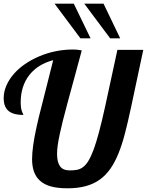

<svg xmlns="http://www.w3.org/2000/svg" viewBox="-25 -1020 801 1047"><path d="M272.5 -1000H377.4L468.8 -811H413.6ZM434.6 -1000H539.6L630.4 -811H575.7ZM192.9 -34.7Q149.9 -72.8 149.9 -151.9Q149.9 -217.3 174.8 -329.6Q186.5 -382.8 201.2 -438.5L231.9 -560.1L265.1 -691.9Q182.6 -670.4 135.7 -611.8Q87.9 -551.3 87.9 -461.9Q87.9 -428.7 95.2 -411.1Q96.7 -405.8 100.1 -400.4Q102.1 -397 102.1 -393.1Q49.8 -393.1 23.4 -413.6Q-4.9 -435.5 -4.9 -484.9Q-4.9 -519 9.5 -552.7Q23.9 -586.4 50.3 -616.7Q75.7 -646 111.1 -670.4Q146.5 -694.8 189 -712.9Q277.8 -750 373 -750Q385.7 -750 395.5 -749Q405.3 -748 420.9 -745.1Q391.1 -635.7 378.9 -589.8L344.7 -464.4Q312 -343.3 300.8 -288.6Q286.1 -220.7 286.1 -181.2Q286.1 -136.2 302.2 -113.5Q318.4 -90.8 355 -90.8Q379.4 -90.8 396 -94.2Q412.6 -97.7 427.2 -108.4Q442.9 -119.6 456.8 -142.3Q470.7 -165 485.4 -203.6Q513.7 -280.8 548.3 -439L615.2 -748H756.3L689.9 -436Q671.9 -351.6 656.2 -291.7Q640.6 -231.9 622.1 -186Q602.1 -135.7 576.9 -99.9Q551.8 -64 519 -40.5Q485.4 -16.6 442.1 -4.9Q398.9 6.8 343.3 6.8Q289.6 6.8 252.7 -3.4Q215.8 -13.7 192.9 -34.7Z"/></svg>

Font: Pattaya
Style: Regular
Weight: 400
Designer: Pablo Impallari / Thai characters Designed by Thanarat Vachiruckul and Suppakit Chalermlarp
Foundry: Pablo Impallari
Version: Version 2.000